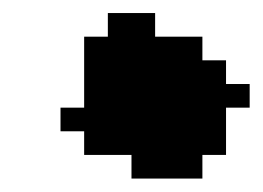

<svg xmlns="http://www.w3.org/2000/svg" viewBox="-20 -234 397 290"><path d="M107.1 -35.7V0H178.6V35.7H285.7V0H321.4V-71.4H357.1V-107.1H321.4V-142.9H285.7V-178.6H214.3V-214.3H142.9V-178.6H107.1V-71.4H71.4V-35.7Z"/></svg>

Font: Gossip High Pixel
Style: Regular
Weight: 500
Width: 7
Designer: Deborah Khodanovich
Version: Version 1.001;Glyphs 3.3.1 (3343)